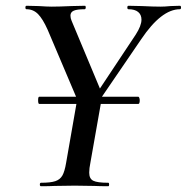

<svg xmlns="http://www.w3.org/2000/svg" viewBox="-20 -645 647 665"><path d="M112 -298Q112 -310 116 -310H459Q461 -310 462.5 -306Q464 -302 464 -298Q464 -285 459 -285H116Q112 -285 112 -298ZM288 -281 450 -525Q470 -556 470 -577Q470 -594 458.5 -603.5Q447 -613 425 -613Q421 -613 421 -619Q421 -625 425 -625L471 -624Q511 -622 536 -622Q551 -622 571 -624L603 -625Q607 -625 607 -619Q607 -613 603 -613Q539 -613 469 -509L303 -266ZM122 -12Q155 -12 171.5 -17.5Q188 -23 196 -37Q204 -51 209 -81L249 -310L335 -319L293 -81Q289 -62 289 -47Q289 -26 303 -19Q317 -12 355 -12Q358 -12 358 -6Q358 0 355 0Q325 0 307 -1L239 -2L169 -1Q152 0 122 0Q118 0 118 -6Q118 -12 122 -12ZM72 -613Q68 -613 68 -619Q68 -625 72 -625L114 -624Q144 -622 159 -622Q184 -622 228 -624L274 -625Q277 -625 277 -620Q277 -613 273 -613Q247 -613 235.5 -608Q224 -603 224 -591Q224 -582 228 -573L335 -317L260 -271L145 -542Q128 -580 111.5 -596.5Q95 -613 72 -613Z"/></svg>

Font: Cormorant Infant SemiBold
Style: Italic
Weight: 600
Italic angle: -10°
Designer: Christian Thalmann (Catharsis Fonts)
Foundry: Catharsis Fonts
Version: Version 4.000